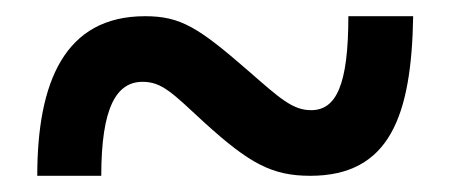

<svg xmlns="http://www.w3.org/2000/svg" viewBox="-20 -475 556 237"><path d="M26 -258H105C105 -343 124 -374 156 -374C180 -374 193 -360 232 -324C288 -273 316 -258 363 -258C461 -258 488 -332 490 -455H410C410 -370 395 -339 364 -339C341 -339 325 -354 286 -388C225 -441 203 -455 159 -455C60 -455 26 -374 26 -258Z"/></svg>

Font: Noto Serif Ethiopic SemiCondensed Black
Style: Regular
Weight: 900
Width: 4
Designer: Monotype Design Team
Foundry: Monotype Imaging Inc.
Version: Version 2.102